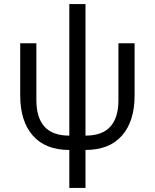

<svg xmlns="http://www.w3.org/2000/svg" viewBox="-20 -730 766 950"><path d="M323 200V12Q205 12 142.5 -59Q80 -130 80 -258V-516H160V-234Q160 -148 200 -103.5Q240 -59 323 -59V-710H403V-59Q486 -59 526 -103.5Q566 -148 566 -234V-516H646V-258Q646 -130 583.5 -59Q521 12 403 12V200Z"/></svg>

Font: IBM Plex Sans
Style: Regular
Weight: 400
Designer: Mike Abbink, Paul van der Laan, Pieter van Rosmalen
Foundry: Bold Monday
Version: Version 3.005